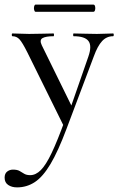

<svg xmlns="http://www.w3.org/2000/svg" viewBox="-56 -531 513 832"><path d="M434 -386Q437 -386 437 -380Q437 -374 434 -374Q406 -374 386.5 -353Q367 -332 351 -288L232 28Q196 124 163 179.5Q130 235 95 258Q60 281 18 281Q-5 281 -20.5 270.5Q-36 260 -36 239Q-36 221 -25 212.5Q-14 204 0 204Q19 204 29 210Q39 216 49 222Q59 228 75 228Q99 228 121 206Q143 184 168 131.5Q193 79 226 -12L225 25L63 -303Q41 -347 28.5 -360.5Q16 -374 -2 -374Q-5 -374 -5 -380Q-5 -386 -2 -386Q15 -386 34 -385Q53 -384 70 -384Q104 -384 129.5 -385Q155 -386 176 -386Q178 -386 178 -380Q178 -374 176 -374Q143 -374 128.5 -366Q114 -358 125 -335L260 -60L232 -13L327 -286Q343 -332 327.5 -353Q312 -374 263 -374Q261 -374 261 -380Q261 -386 263 -386Q287 -386 308.5 -385Q330 -384 364 -384Q386 -384 400.5 -385Q415 -386 434 -386ZM98 -480Q94 -480 92 -488Q90 -496 92 -503.5Q94 -511 98 -511H349Q354 -511 356 -503.5Q358 -496 356 -488Q354 -480 349 -480Z"/></svg>

Font: Cormorant Medium
Style: Regular
Weight: 500
Designer: Christian Thalmann (Catharsis Fonts)
Foundry: Catharsis Fonts
Version: Version 4.000